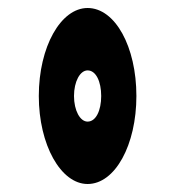

<svg xmlns="http://www.w3.org/2000/svg" viewBox="-20 -840 440 480"><path d="M199 -380C268 -380 321 -478 321 -600C321 -723 268 -820 199 -820C132 -820 77 -723 77 -600C77 -478 132 -380 199 -380ZM199 -536C180 -536 165 -564 165 -600C165 -636 180 -664 199 -664C220 -664 233 -636 233 -600C233 -564 220 -536 199 -536Z"/></svg>

Font: Yard Headline
Style: Regular
Weight: 400
Monospace: yes
Designer: Roman Shamin
Foundry: Evil Martians
Version: Version 1.000